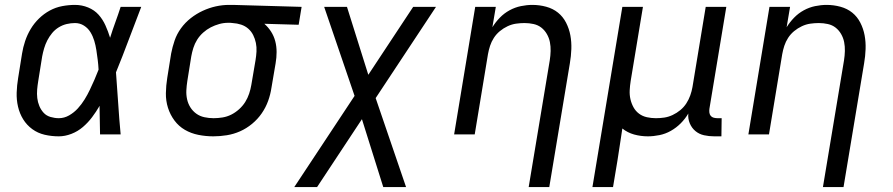

<svg xmlns="http://www.w3.org/2000/svg" viewBox="-20 -548 3640 783"><path d="M220 8Q190 8 162 1.5Q134 -5 111.5 -21.5Q89 -38 74.5 -61.5Q60 -85 53.5 -113Q47 -141 48 -170.5Q49 -200 54 -230L70 -330Q74 -355 82.5 -380.5Q91 -406 105 -429.5Q119 -453 139 -472.5Q159 -492 183 -505Q207 -518 233.5 -523Q260 -528 286 -528Q314 -528 339.5 -517.5Q365 -507 382 -488Q399 -469 410 -444.5Q421 -420 429 -394Q439 -426 450.5 -457.5Q462 -489 472 -520H556Q530 -453 505 -386Q480 -319 453 -253Q458 -190 462 -126.5Q466 -63 472 0H388Q387 -28 387 -56Q387 -84 386 -113L387 -114Q386 -115 386 -115Q386 -115 386 -116Q372 -92 355.5 -70Q339 -48 318 -30Q297 -12 271 -2Q245 8 220 8ZM220 -66Q242 -66 262 -77.5Q282 -89 297.5 -106Q313 -123 325 -142.5Q337 -162 346.5 -182Q356 -202 365 -222.5Q374 -243 382 -264Q381 -284 378.5 -304Q376 -324 373 -343.5Q370 -363 364.5 -381.5Q359 -400 349 -416.5Q339 -433 322.5 -443.5Q306 -454 286 -454Q269 -454 252 -450Q235 -446 219.5 -436.5Q204 -427 192.5 -413Q181 -399 173 -383.5Q165 -368 160 -351Q155 -334 152 -318L136 -218Q133 -200 131.5 -182.5Q130 -165 132 -148Q134 -131 140.5 -115.5Q147 -100 158 -88Q169 -76 186 -71Q203 -66 220 -66Z M850 8Q819 8 789 2Q759 -4 734 -18.5Q709 -33 691.5 -56.5Q674 -80 665 -108.5Q656 -137 656.5 -168Q657 -199 662 -230L678 -330Q683 -356 692 -382.5Q701 -409 718 -432.5Q735 -456 758 -474Q781 -492 807 -504Q833 -516 860 -522Q887 -528 914 -528H931L1210 -520L1198 -447L1058 -451Q1074 -437 1085.5 -419Q1097 -401 1102.5 -380Q1108 -359 1108 -336Q1108 -313 1104 -290L1087 -190Q1083 -163 1073.5 -136.5Q1064 -110 1047.5 -86Q1031 -62 1008 -43Q985 -24 959 -12.5Q933 -1 905 3.5Q877 8 850 8ZM851 -66Q869 -66 887.5 -69Q906 -72 923 -80.5Q940 -89 955 -102.5Q970 -116 980 -132Q990 -148 996 -166Q1002 -184 1005 -202L1022 -302Q1025 -320 1026 -338Q1027 -356 1023.5 -373Q1020 -390 1012.5 -405Q1005 -420 992.5 -431Q980 -442 963.5 -447.5Q947 -453 929 -454L919 -455H910Q892 -455 874 -450Q856 -445 839.5 -436.5Q823 -428 808.5 -415Q794 -402 784 -386Q774 -370 768.5 -352.5Q763 -335 760 -318L744 -218Q741 -199 740 -180Q739 -161 743 -143Q747 -125 756.5 -110Q766 -95 780.5 -84.5Q795 -74 813.5 -70Q832 -66 851 -66Z M1180 215 1426 -157 1302 -520H1395L1482 -243L1665 -520H1758L1512 -148L1636 215H1543L1456 -62L1273 215Z M2136 215 2222 -302Q2225 -321 2225.5 -340Q2226 -359 2222.5 -376.5Q2219 -394 2210 -409.5Q2201 -425 2187.5 -435.5Q2174 -446 2156 -450Q2138 -454 2119 -454Q2102 -454 2084.5 -451.5Q2067 -449 2050 -441Q2033 -433 2018.5 -421Q2004 -409 1994 -393.5Q1984 -378 1978.5 -361Q1973 -344 1970 -327L1916 0H1832L1918 -520H2002L1988 -437Q2001 -458 2018.5 -476Q2036 -494 2058 -506Q2080 -518 2104 -523Q2128 -528 2151 -528Q2180 -528 2207.5 -520.5Q2235 -513 2255.5 -496.5Q2276 -480 2288.5 -455.5Q2301 -431 2306 -404Q2311 -377 2310 -348Q2309 -319 2304 -290L2220 215Z M2396 215 2518 -520H2602L2552 -218Q2549 -199 2548 -180Q2547 -161 2551 -143.5Q2555 -126 2563.5 -110.5Q2572 -95 2586 -84.5Q2600 -74 2618 -70Q2636 -66 2655 -66Q2672 -66 2689 -68.5Q2706 -71 2723 -79Q2740 -87 2754.5 -99Q2769 -111 2779 -126.5Q2789 -142 2795 -159Q2801 -176 2804 -193L2858 -520H2942L2873 -104Q2872 -96 2873 -88.5Q2874 -81 2878.5 -75.5Q2883 -70 2890.5 -68Q2898 -66 2906 -66H2923L2922 8H2893Q2871 8 2851 3.5Q2831 -1 2816 -13.5Q2801 -26 2793 -45Q2785 -64 2787 -85Q2774 -63 2756 -45Q2738 -27 2716 -14.5Q2694 -2 2669.5 3Q2645 8 2622 8Q2593 8 2566 0.5Q2539 -7 2518 -24Q2513 9 2508 42Q2503 75 2498 107L2480 215Z M3336 215 3422 -302Q3425 -321 3425.5 -340Q3426 -359 3422.5 -376.5Q3419 -394 3410 -409.5Q3401 -425 3387.5 -435.5Q3374 -446 3356 -450Q3338 -454 3319 -454Q3302 -454 3284.5 -451.5Q3267 -449 3250 -441Q3233 -433 3218.5 -421Q3204 -409 3194 -393.5Q3184 -378 3178.5 -361Q3173 -344 3170 -327L3116 0H3032L3118 -520H3202L3188 -437Q3201 -458 3218.5 -476Q3236 -494 3258 -506Q3280 -518 3304 -523Q3328 -528 3351 -528Q3380 -528 3407.5 -520.5Q3435 -513 3455.5 -496.5Q3476 -480 3488.5 -455.5Q3501 -431 3506 -404Q3511 -377 3510 -348Q3509 -319 3504 -290L3420 215Z"/></svg>

Font: Iosevka Aile Oblique
Style: Regular
Weight: 400
Italic angle: -9°
Designer: Belleve Invis
Foundry: Belleve Invis
Version: Version 31.1.0; ttfautohint (v1.8.4)